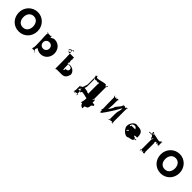

<svg xmlns="http://www.w3.org/2000/svg" viewBox="532 -2793 5104 5104"><g transform="rotate(45 3083.5 -241.5)"><path d="M63 -364C63 -159 210 0 417 0C618 0 770 -159 770 -364C770 -569 612 -727 417 -727C224 -727 63 -569 63 -364ZM236 -364C236 -468 294 -573 417 -573C541 -573 597 -468 597 -364C597 -259 544 -155 417 -155C286 -155 236 -259 236 -364Z M1506 -257C1506 -407 1401 -528 1251 -528C1197 -528 1204 -512 1138 -487C1120 -479 1156 -468 1116 -460C1107 -460 1156 -458 1118 -458C1113 -466 1161 -483 1123 -494C1114 -494 1161 -495 1123 -495C1114 -505 1167 -521 1135 -526C1126 -526 1171 -529 1133 -529C1119 -524 1149 -517 1101 -517H1029C1003 -517 1020 -527 974 -536C965 -536 1010 -535 972 -535C973 -525 1030 -497 992 -479C983 -479 1030 26 992 26C983 44 1019 71 972 81C963 81 1012 82 974 82C974 73 1049 63 1029 63H1087C1095 63 1116 76 1118 88C1098 97 1102 99 1102 92C1092 75 1082 47 1061 29C1040 29 1039 -141 1039 -47C1039 35 1035 21 1053 13C1075 13 1073 14 1073 -24C1073 -54 1090 -39 1119 -22C1156 0 1199 15 1251 15C1401 15 1506 -107 1506 -257ZM1318 -257C1318 -186 1265 -136 1198 -136C1132 -136 1079 -186 1079 -257C1079 -327 1129 -377 1198 -377C1270 -377 1318 -327 1318 -257Z M1806 -118C1806 -24 1799 8 1820 18C1820 18 1787 16 1818 16C1827 7 1827 -2 1876 -2H2030C2133 -2 2179 -54 2210 -163C2210 -272 2102 -333 2030 -333H1994C1977 -333 1919 -322 1941 -313C1941 -313 1907 -316 1938 -316C1947 -325 1927 -352 1958 -369C1958 -369 1927 -474 1958 -474C1958 -474 1927 -528 1958 -528C1958 -528 1927 -539 1958 -539C1958 -544 1928 -548 1962 -550H1750C1732 -550 1734 -558 1724 -567C1758 -567 1787 -588 1787 -624C1796 -650 1779 -639 1745 -622H1733C1721 -604 1709 -574 1700 -587V-613C1710 -622 1740 -653 1758 -653H1808C1826 -657 1853 -666 1823 -676C1783 -676 1784 -673 1784 -661C1775 -639 1765 -611 1785 -594C1805 -594 1806 -194 1806 -118ZM1966 -275C1966 -305 1961 -318 1962 -322C1962 -322 1958 -325 1964 -325C1968 -321 1975 -315 1988 -315H2005C2052 -315 2097 -299 2097 -246C2097 -191 2047 -176 2005 -176H1994C2002 -176 2004 -165 2000 -143C2000 -125 1984 -122 1968 -122C1972 -126 1972 -138 1972 -146C1966 -146 1966 -253 1966 -275Z M2740 -265V-488C2740 -542 2732 -536 2722 -545C2722 -581 2720 -544 2720 -544C2730 -570 2760 -526 2778 -526C2778 -562 2857 -526 2857 -526C2874 -562 2905 -534 2914 -544C2914 -580 2911 -545 2911 -545C2902 -572 2894 -505 2894 -488V-178C2894 -196 2902 -131 2911 -121C2911 -157 2914 -123 2914 -123C2905 -168 2874 -141 2857 -141C2857 -177 2690 -178 2715 -178C2717 -178 2688 -170 2673 -101C2673 -39 2673 -34 2633 -34C2609 -41 2635 -61 2670 -105C2713 -160 2741 -215 2740 -265ZM3156 -50C3144 -50 3142 -53 3142 -132C3125 -212 3086 -43 3086 -114C3086 -194 3088 -32 3088 -111C3088 -200 3105 -72 3105 -169V-584C3105 -682 3125 -549 3125 -639C3125 -719 3124 -563 3124 -642C3124 -713 3086 -542 3068 -621C3068 -701 2749 -542 2749 -621C2732 -701 2694 -553 2694 -642C2694 -722 2692 -560 2692 -639C2692 -710 2711 -523 2711 -584V-293C2709 -316 2675 -121 2632 -145C2629 -221 2621 -48 2622 -124C2622 -204 2625 -46 2625 -125C2623 -208 2610 -53 2606 -132C2599 -212 2595 -57 2591 -140V36C2591 -26 2571 163 2571 92C2571 12 2573 173 2573 94C2573 4 2611 153 2629 74C2629 -6 2656 153 2656 74C2673 -6 2710 165 2710 94C2710 14 2713 171 2713 92C2713 3 2693 133 2693 36V4C2693 -94 2675 36 2675 -54C2675 -134 2673 28 2673 -51C2673 -122 2713 46 2731 -33C2731 -113 3042 46 3042 -33C3060 -113 3099 38 3099 -51C3099 -131 3097 25 3097 -54C3097 -125 3077 -96 3013 -78C2949 -78 2948 -43 2948 10C2948 28 2937 110 2928 120C2928 130 2927 141 2921 149C2912 167 2938 156 2950 156C2945 156 2972 157 2972 190C2990 223 3018 234 3044 244C3060 244 3064 242 3064 224C3054 197 3046 169 3108 151C3170 151 3172 21 3172 38C3172 38 3183 10 3209 1C3225 1 3224 -2 3224 -35C3214 -59 3186 -50 3156 -50Z M3674 -274C3753 -396 3796 -496 3813 -502C3813 -449 3816 -554 3816 -501C3816 -388 3779 -390 3779 -254V-93C3779 -22 3762 -99 3762 -35C3762 18 3760 -90 3760 -37C3769 6 3799 -108 3816 -55C3816 -2 3862 -108 3862 -55C3880 -2 3919 -101 3919 -37C3919 16 3917 -88 3917 -35C3907 8 3899 -128 3899 -93V-544C3899 -509 3907 -644 3917 -601C3917 -548 3919 -652 3919 -599C3919 -536 3880 -634 3862 -581C3862 -528 3800 -634 3800 -581C3800 -528 3775 -637 3773 -589C3773 -536 3776 -644 3776 -591C3778 -534 3772 -622 3768 -564C3768 -511 3638 -415 3638 -362C3594 -240 3537 -250 3537 -137C3537 -84 3534 -191 3534 -138C3551 -144 3569 -353 3569 -382V-544C3569 -509 3577 -644 3586 -600C3586 -547 3588 -652 3588 -599C3588 -536 3549 -634 3532 -581C3532 -528 3486 -634 3486 -581C3468 -528 3439 -642 3430 -599C3430 -546 3431 -654 3431 -601C3431 -538 3449 -615 3449 -544C3449 -491 3450 -38 3469 -38C3489 -20 3471 9 3471 -68C3471 -153 3470 -158 3450 -158C3440 -168 3468 -175 3452 -122C3418 -69 3478 -69 3478 -122C3478 -175 3502 -172 3485 -168C3465 -168 3462 -164 3462 -79C3460 2 3467 -13 3490 -18C3509 -18 3640 -221 3674 -274Z M4641 -238C4641 -244 4642 -251 4642 -256C4642 -436 4553 -459 4436 -460C4320 -505 4224 -368 4224 -256C4224 -189 4320 -52 4436 -53C4506 -98 4566 -71 4610 -119C4626 -182 4656 -152 4674 -156V-158C4657 -200 4619 -160 4598 -171C4598 -216 4560 -190 4560 -191C4552 -240 4541 -206 4540 -213C4540 -258 4537 -212 4537 -213C4538 -251 4500 -260 4454 -254C4392 -232 4339 -198 4306 -158C4276 -123 4271 -104 4297 -142C4306 -158 4305 -181 4306 -193C4339 -209 4332 -216 4316 -224C4311 -225 4342 -217 4343 -209C4339 -207 4573 -206 4573 -206C4569 -206 4563 -206 4557 -209C4539 -223 4552 -231 4597 -231C4641 -232 4641 -234 4641 -238ZM4284 -363C4296 -392 4326 -413 4372 -413C4410 -413 4421 -398 4440 -370C4451 -359 4446 -345 4461 -340C4467 -340 4455 -351 4463 -351H4316C4312 -351 4300 -346 4298 -338C4311 -327 4307 -320 4283 -320C4266 -324 4269 -342 4284 -363Z M4835 -563C4855 -563 4906 -561 4906 -493C4924 -425 4963 -570 4963 -510C4963 -442 4961 -580 4961 -512C4961 -434 4943 -541 4943 -455V-110C4943 -24 4924 -133 4924 -54C4924 14 4926 -120 4926 -52C4926 7 4963 -140 4980 -72C4980 -4 5026 -140 5026 -72C5043 -4 5080 -131 5080 -52C5080 16 5082 -122 5082 -54C5082 5 5063 -160 5063 -110V-455C5063 -404 5045 -572 5045 -512C5045 -444 5043 -578 5043 -510C5043 -432 5082 -561 5100 -493C5100 -425 5150 -561 5150 -493C5167 -425 5206 -551 5206 -472C5206 -404 5208 -543 5208 -475C5208 -416 5188 -580 5188 -530V-560C5188 -510 5208 -675 5208 -616C5208 -548 5206 -686 5206 -618C5206 -539 5167 -666 5150 -598C5150 -530 4856 -666 4856 -598C4838 -530 4810 -538 4820 -548C4840 -548 4838 -548 4838 -616C4838 -675 4859 -648 4879 -630C4899 -630 4900 -601 4900 -618C4900 -617 4889 -580 4818 -580C4758 -580 4759 -577 4759 -560C4768 -553 4797 -563 4835 -563Z M5397 -364C5397 -159 5544 0 5751 0C5952 0 6104 -159 6104 -364C6104 -569 5946 -727 5751 -727C5558 -727 5397 -569 5397 -364ZM5570 -364C5570 -468 5628 -573 5751 -573C5875 -573 5931 -468 5931 -364C5931 -259 5878 -155 5751 -155C5620 -155 5570 -259 5570 -364Z"/></g></svg>

Font: Hussar Przerywany
Style: Regular
Weight: 400
Foundry: Cannot Into Space Fonts
Version: Version 0.982